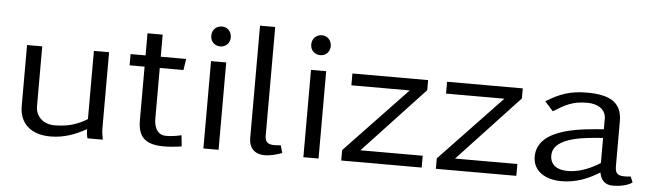

<svg xmlns="http://www.w3.org/2000/svg" viewBox="-44 -803 3293 970"><g transform="rotate(5 1602.5 -318.0)"><path d="M76 -134C76 -49 130 7 234 7C302 7 359 -15 415 -46C415 -31 417 -14 421 0H499C495 -19 492 -39 492 -58V-443H415V-97C364 -65 313 -51 249 -51C189 -51 153 -91 153 -139V-443H76Z M601 -386H677V-114C677 -35 709 7 808 7C837 7 870 4 899 -1L893 -57C869 -51 841 -47 816 -47C765 -47 754 -95 754 -129V-386H874L883 -443H754V-555H677V-443H601Z M999 -571C999 -542 1020 -521 1049 -521C1078 -521 1098 -543 1098 -571C1098 -599 1078 -622 1050 -622C1020 -622 999 -601 999 -571ZM1009 0H1086V-443H1009Z M1240 -73C1240 -29 1263 7 1321 7C1349 7 1382 -2 1408 -12L1397 -50C1385 -49 1375 -48 1365 -48C1337 -48 1317 -56 1317 -91V-643H1240Z M1506 -571C1506 -542 1527 -521 1556 -521C1585 -521 1605 -543 1605 -571C1605 -599 1585 -622 1557 -622C1527 -622 1506 -601 1506 -571ZM1516 0H1593V-443H1516Z M1708 0H2116V-60H1800L2110 -392V-443H1726V-383H2022L1708 -53Z M2188 0H2596V-60H2280L2590 -392V-443H2206V-383H2502L2188 -53Z M2680 -105C2680 -32 2743 7 2825 7C2898 7 2960 -18 3018 -54C3023 -21 3042 7 3086 7C3116 7 3161 0 3184 -18L3172 -47C3161 -45 3149 -45 3138 -45C3096 -45 3093 -68 3093 -97V-321C3093 -421 3024 -450 2915 -450C2829 -450 2777 -430 2709 -388L2751 -341C2809 -377 2846 -399 2921 -399C2975 -399 3016 -374 3016 -326V-273C2927 -265 2680 -257 2680 -105ZM2763 -118C2763 -217 2946 -223 3016 -229V-102C2970 -72 2911 -47 2852 -47C2798 -47 2763 -71 2763 -118Z"/></g></svg>

Font: KpMath
Style: Sans
Weight: 400
Version: Version 0.64